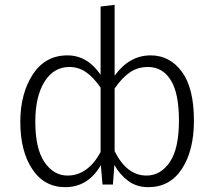

<svg xmlns="http://www.w3.org/2000/svg" viewBox="-20 -763 886 794"><path d="M593 11Q545 11 510 -15Q475 -41 453 -81L447 0H404L397 -80Q344 11 250 11Q163 11 113.5 -63.5Q64 -138 64 -259Q64 -376 115.5 -455Q167 -534 259 -534Q341 -534 396 -454V-736L454 -743V-450Q515 -534 603 -534Q682 -534 732 -466.5Q782 -399 782 -264Q782 -141 732.5 -65Q683 11 593 11ZM259 -37Q343 -37 396 -134V-401Q365 -445 334.5 -465.5Q304 -486 267 -486Q202 -486 164 -425Q126 -364 126 -260Q126 -148 164 -92.5Q202 -37 259 -37ZM586 -37Q644 -37 682 -92.5Q720 -148 720 -264Q720 -378 686 -432Q652 -486 592 -486Q550 -486 517.5 -464Q485 -442 454 -397V-138Q504 -37 586 -37Z"/></svg>

Font: Trujillo Light
Style: Regular
Weight: 300
Designer: Fira Sans original fonts by bBox Type GmbH, Carrois Corporate GbR, & Edenspiekermann AG / Changes by Cristiano Sobral
Foundry: Fira Sans original fonts by bBox Type GmbH, Carrois Corporate GbR, & Edenspiekermann AG / Changes by Cristiano Sobral
Version: Version 4.301;July 28, 2020;FontCreator 13.0.0.2655 64-bit